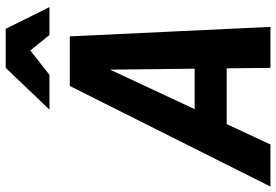

<svg xmlns="http://www.w3.org/2000/svg" viewBox="-212 -820 990 689"><g transform="rotate(-90 283.5 -475.0)"><path d="M-41 0 320 -720H446L110 0ZM385 0 377 -720H498L532 0ZM137 -272H471L445 -157H111ZM235 -793 385 -950H525L603 -793H503L404 -915H515L360 -793Z"/></g></svg>

Font: Instrument Sans SemiCondensed
Style: Bold Italic
Weight: 700
Width: 4
Italic angle: -13°
Designer: Rodrigo Fuenzalida
Foundry: fragTYPE
Version: Version 1.000;gftools[0.9.28]